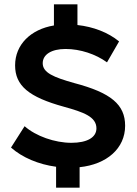

<svg xmlns="http://www.w3.org/2000/svg" viewBox="-20 -795 633 890"><path d="M240 75H349V-20C475 -33 560 -107 560 -212C560 -310 495 -365 324 -410C228 -437 178 -458 178 -502C178 -542 218 -568 284 -568C352 -568 424 -544 476 -506L532 -603C481 -645 412 -671 339 -679V-775H230V-677C122 -659 50 -588 50 -492C50 -398 113 -345 277 -300C367 -275 427 -254 427 -200C427 -158 384 -133 311 -133C234 -133 146 -164 94 -210L31 -111C83 -65 158 -33 240 -22Z"/></svg>

Font: Fixel Display SemiBold
Style: Regular
Weight: 600
Designer: AlfaBravo + MacPaw
Foundry: Kyrylo Tkachov, Marchela Mozhyna, Serhii Makarenko, Maria Weinstein, Zakhar Kryvoshyya
Version: Version 1.211